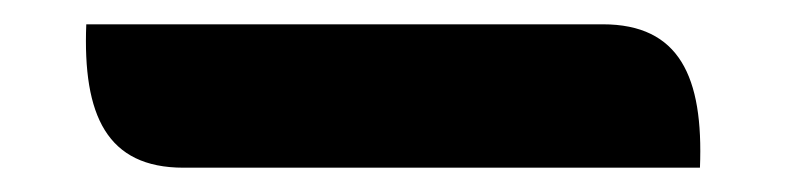

<svg xmlns="http://www.w3.org/2000/svg" viewBox="-20 -359 647 158"><path d="M51 -339C48 -264 68 -221 131 -221H556C559 -296 539 -339 476 -339Z"/></svg>

Font: Mesarto
Style: Regular
Weight: 700
Designer: Mohamed Gaber
Foundry: Kief Type Foundry
Version: Version 2.020